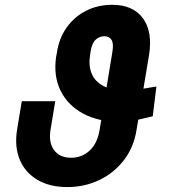

<svg xmlns="http://www.w3.org/2000/svg" viewBox="-20 -757 702 787"><path d="M621.1 -402.3 606 -280.3Q568.8 -271 545.2 -266.1Q521.5 -261.2 504.6 -259.5Q487.8 -257.8 471.2 -257.3Q383.3 -257.8 320.6 -291.5Q257.8 -325.2 228.3 -385.3Q198.7 -445.3 210 -523.9L212.9 -538.6Q221.7 -600.1 253.4 -644.5Q285.2 -689 333.3 -713.1Q381.3 -737.3 439.9 -737.3Q525.4 -737.3 565.9 -682.1Q606.4 -627 590.8 -530.3L539.6 -224.1Q528.3 -152.8 487.5 -100.1Q446.8 -47.4 386.5 -18.8Q326.2 9.8 255.9 9.8Q183.1 9.8 132.8 -20.3Q82.5 -50.3 60.8 -103Q39.1 -155.8 49.8 -224.1L69.3 -342.3H206.5L187 -224.1Q178.7 -172.4 201.9 -141.4Q225.1 -110.4 271.5 -110.4Q315.9 -110.4 347.7 -140.1Q379.4 -169.9 388.2 -224.1L440.9 -545.9Q446.3 -578.1 437.3 -593.3Q428.2 -608.4 407.2 -608.4Q387.2 -608.4 372.1 -594.2Q356.9 -580.1 351.6 -547.4L349.1 -530.3Q342.3 -486.8 356.2 -454.3Q370.1 -421.9 404.8 -404.1Q439.5 -386.2 493.2 -386.2Q504.9 -386.2 512.5 -386.5Q520 -386.7 531 -388.2Q542 -389.6 562.7 -392.8Q583.5 -396 621.1 -402.3Z"/></svg>

Font: Inter 18pt
Style: Bold Italic
Weight: 700
Italic angle: -9.3988°
Designer: Rasmus Andersson
Foundry: rsms
Version: Version 4.001;git-66647c0bb